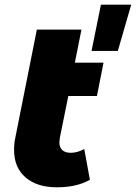

<svg xmlns="http://www.w3.org/2000/svg" viewBox="-20 -789 579 818"><path d="M235 -202Q233 -188 233 -183Q233 -161 245.5 -149.5Q258 -138 282 -138Q309 -138 339 -154L363 -23Q307 9 222 9Q138 9 89 -33Q40 -75 40 -150Q40 -179 45 -201L137 -663H327L299 -522H421L393 -380H271ZM410 -769H539L482 -572H370Z"/></svg>

Font: Montserrat Alternates ExtraBold
Style: Italic
Weight: 800
Italic angle: -11.3°
Designer: Julieta Ulanovsky
Foundry: Julieta Ulanovsky
Version: Version 7.200